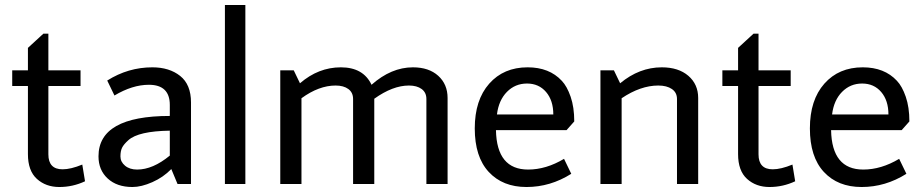

<svg xmlns="http://www.w3.org/2000/svg" viewBox="-20 -738 3700 770"><path d="M174 -393V-119Q174 -59 231 -59Q264 -59 310 -78L321 -11Q272 12 218 12Q164 12 128 -20.5Q92 -53 92 -120V-393H29V-456H92V-546L154 -603H174V-456H303V-393Z M661 -273V-317Q661 -398 577 -398Q511 -398 439 -355L410 -415Q494 -468 591 -468Q659 -468 702.5 -433.5Q746 -399 746 -327V0H692L667 -60Q635 -27 591 -7.5Q547 12 511 12Q449 12 412 -22Q375 -56 375 -111Q375 -273 661 -273ZM530 -58Q593 -58 661 -114V-214Q535 -212 495 -176Q476 -159 469.5 -145.5Q463 -132 463 -110.5Q463 -89 481.5 -73.5Q500 -58 530 -58Z M882 -718H964V0H882Z M1183 -404Q1257 -468 1347 -468Q1437 -468 1470 -398Q1549 -468 1636 -468Q1700 -468 1737.5 -434Q1775 -400 1775 -345V0H1690V-341Q1690 -367 1671 -381Q1652 -395 1620 -395Q1555 -395 1481 -342V0H1396V-341Q1396 -367 1377 -381Q1358 -395 1326 -395Q1259 -395 1189 -344V0H1104V-456H1158Z M2098 -58Q2170 -58 2242 -101L2271 -41Q2187 12 2091.5 12Q1996 12 1940 -48.5Q1884 -109 1884 -223Q1884 -337 1942 -402.5Q2000 -468 2096 -468Q2183 -468 2233 -414Q2254 -392 2268.5 -350Q2283 -308 2283 -251L2252 -216H1969Q1972 -58 2098 -58ZM1973 -279H2199Q2199 -335 2170 -369Q2141 -403 2093.5 -403Q2046 -403 2013 -369.5Q1980 -336 1973 -279Z M2780 -345V0H2695V-341Q2695 -367 2674.5 -381Q2654 -395 2620 -395Q2549 -395 2473 -344V0H2388V-456H2442L2467 -404Q2544 -468 2634 -468Q2701 -468 2740.5 -434Q2780 -400 2780 -345Z M3022 -393V-119Q3022 -59 3079 -59Q3112 -59 3158 -78L3169 -11Q3120 12 3066 12Q3012 12 2976 -20.5Q2940 -53 2940 -120V-393H2877V-456H2940V-546L3002 -603H3022V-456H3151V-393Z M3442 -58Q3514 -58 3586 -101L3615 -41Q3531 12 3435.5 12Q3340 12 3284 -48.5Q3228 -109 3228 -223Q3228 -337 3286 -402.5Q3344 -468 3440 -468Q3527 -468 3577 -414Q3598 -392 3612.5 -350Q3627 -308 3627 -251L3596 -216H3313Q3316 -58 3442 -58ZM3317 -279H3543Q3543 -335 3514 -369Q3485 -403 3437.5 -403Q3390 -403 3357 -369.5Q3324 -336 3317 -279Z"/></svg>

Font: Average Sans
Style: Regular
Weight: 400
Designer: Eduardo Rodriguez Tunni
Foundry: Eduardo Rodriguez Tunni
Version: Version 1.001